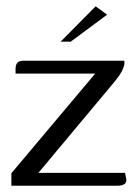

<svg xmlns="http://www.w3.org/2000/svg" viewBox="-20 -593 439 613"><path d="M102.5 -41H379.3L382.3 -25.6Q386 -12.4 378.4 -6.2Q370.8 0 354.3 0H16.3V-39.9L283.9 -358H29.7V-373.9Q29.7 -386.3 35.7 -392.7Q41.6 -399 53 -399H376.9Q378.5 -388.4 374 -376.6Q369.6 -364.8 361.1 -352.5Q352.6 -340.2 341.1 -326.6ZM173.6 -460 285.3 -572.8 321.9 -546.1 205.9 -460Z"/></svg>

Font: Genos Thin
Style: Regular
Weight: 100
Designer: Robert E. Leuschke
Foundry: Robert E. Leuschke
Version: Version 1.010